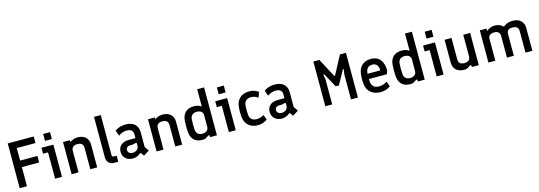

<svg xmlns="http://www.w3.org/2000/svg" viewBox="16 -1820 8149 2903"><g transform="rotate(-15 4090.5 -368.5)"><path d="M82 0H196V-299H467V-401H196V-597H489V-700H82Z M636 0H744V-504H558V-412H636ZM636 -592H744V-700H636Z M895 0H1003V-334C1003 -388 1034 -418 1096 -418C1160 -418 1187 -388 1187 -334V0H1295V-361C1295 -459 1224 -516 1126 -516C1075 -516 1033 -498 1003 -475V-504H895Z M1562 0H1625V-94H1579C1563 -94 1552 -106 1552 -123V-750H1446V-113C1446 -45 1493 0 1562 0Z M1992 -35 2025 12 2115 -44 2068 -113V-346C2068 -444 2006 -516 1877 -516C1813 -516 1759 -500 1708 -465L1739 -378C1781 -407 1821 -423 1870 -423C1937 -423 1968 -391 1968 -340V-278H1863C1765 -278 1697 -227 1697 -135C1697 -50 1757 10 1853 10C1909 10 1943 -11 1975 -37C1981 -42 1987 -42 1992 -35ZM1868 -74C1826 -74 1797 -101 1797 -137C1797 -173 1823 -194 1867 -194H1902L1950 -205C1961 -208 1968 -203 1968 -194V-161C1968 -109 1930 -74 1868 -74Z M2225 0H2333V-334C2333 -388 2364 -418 2426 -418C2490 -418 2517 -388 2517 -334V0H2625V-361C2625 -459 2554 -516 2456 -516C2405 -516 2363 -498 2333 -475V-504H2225Z M2942 10C2961 10 2971 8 2985 5L3040 -29C3053 -37 3061 -32 3061 -20V0H3169V-750H3061V-480C3036 -501 2992 -515 2946 -515C2828 -515 2768 -449 2758 -347C2755 -311 2754 -283 2754 -253C2754 -225 2755 -196 2758 -159C2767 -56 2826 10 2942 10ZM2965 -80C2897 -80 2869 -120 2865 -168C2861 -224 2860 -281 2865 -336C2870 -385 2898 -423 2965 -423C3028 -423 3061 -392 3061 -342V-162C3061 -114 3026 -80 2965 -80Z M3356 0H3464V-504H3278V-412H3356ZM3356 -592H3464V-700H3356Z M3809 13C3864 13 3909 -1 3958 -35L3929 -114C3891 -90 3854 -80 3814 -80C3746 -80 3708 -122 3704 -173C3699 -230 3700 -272 3704 -330C3708 -381 3746 -424 3813 -424C3858 -424 3889 -411 3924 -387L3954 -470C3913 -500 3869 -516 3808 -516C3685 -516 3615 -442 3602 -341C3598 -308 3596 -280 3596 -252C3596 -224 3598 -195 3602 -162C3614 -62 3685 13 3809 13Z M4325 -35 4358 12 4448 -44 4401 -113V-346C4401 -444 4339 -516 4210 -516C4146 -516 4092 -500 4041 -465L4072 -378C4114 -407 4154 -423 4203 -423C4270 -423 4301 -391 4301 -340V-278H4196C4098 -278 4030 -227 4030 -135C4030 -50 4090 10 4186 10C4242 10 4276 -11 4308 -37C4314 -42 4320 -42 4325 -35ZM4201 -74C4159 -74 4130 -101 4130 -137C4130 -173 4156 -194 4200 -194H4235L4283 -205C4294 -208 4301 -203 4301 -194V-161C4301 -109 4263 -74 4201 -74Z M4866 0H4974V-390L4962 -463C4961 -472 4971 -477 4977 -467L5095 -251H5146L5265 -467C5271 -477 5281 -472 5279 -463L5268 -390V0H5376V-700H5282L5130 -414C5125 -404 5116 -404 5112 -414L4960 -700H4866Z M5730 10C5791 10 5835 -4 5886 -39L5857 -119C5818 -94 5776 -80 5730 -80C5657 -80 5618 -118 5612 -180C5610 -196 5609 -212 5609 -227H5889L5909 -279C5909 -397 5867 -514 5711 -514C5595 -514 5525 -438 5513 -338C5509 -305 5507 -277 5507 -249C5507 -221 5509 -194 5513 -162C5527 -64 5601 10 5730 10ZM5610 -309C5610 -314 5611 -318 5611 -322C5615 -380 5647 -425 5712 -425C5789 -425 5808 -367 5809 -309Z M6195 10C6214 10 6224 8 6238 5L6293 -29C6306 -37 6314 -32 6314 -20V0H6422V-750H6314V-480C6289 -501 6245 -515 6199 -515C6081 -515 6021 -449 6011 -347C6008 -311 6007 -283 6007 -253C6007 -225 6008 -196 6011 -159C6020 -56 6079 10 6195 10ZM6218 -80C6150 -80 6122 -120 6118 -168C6114 -224 6113 -281 6118 -336C6123 -385 6151 -423 6218 -423C6281 -423 6314 -392 6314 -342V-162C6314 -114 6279 -80 6218 -80Z M6609 0H6717V-504H6531V-412H6609ZM6609 -592H6717V-700H6609Z M7034 11C7053 11 7069 10 7083 5L7139 -29C7151 -36 7159 -32 7159 -20V0H7268V-504H7160V-170C7160 -116 7129 -86 7067 -86C7003 -86 6976 -116 6976 -170V-504H6868V-144C6868 -46 6937 11 7034 11Z M7419 0H7527V-338C7527 -389 7554 -418 7623 -418C7679 -418 7709 -389 7709 -338V0H7817V-338C7817 -389 7841 -418 7906 -418C7973 -418 7999 -389 7999 -338V0H8107V-356C8107 -456 8040 -516 7934 -516C7879 -516 7820 -497 7787 -463C7753 -497 7712 -516 7654 -516C7595 -516 7548 -489 7524 -465V-504H7419Z"/></g></svg>

Font: Finlandica Medium
Style: Regular
Weight: 500
Designer: Niklas Ekholm, Juho Hiilivirta, Jaakko Suomalainen
Foundry: Helsinki Type Studio
Version: Version 2.000;Glyphs 3.2 (3202)